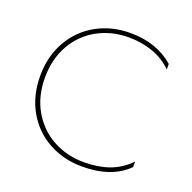

<svg xmlns="http://www.w3.org/2000/svg" viewBox="-128 -842 985 985"><g transform="rotate(20 364.0 -349.5)"><path d="M60 -349Q60 -456 107 -539Q154 -622 236.5 -668Q319 -714 421 -714Q565 -714 659 -632V-602Q613 -647 552 -668.5Q491 -690 421 -690Q327 -690 250.5 -648Q174 -606 130 -528.5Q86 -451 86 -349Q86 -247 131 -169.5Q176 -92 252.5 -50.5Q329 -9 421 -9Q498 -9 558.5 -30.5Q619 -52 668 -102V-72Q581 15 421 15Q319 15 236.5 -30.5Q154 -76 107 -159Q60 -242 60 -349Z"/></g></svg>

Font: Prompt Thin
Style: Regular
Weight: 250
Designer: Katatrad Team
Foundry: CadsonDemak
Version: Version 1.001